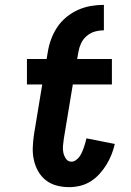

<svg xmlns="http://www.w3.org/2000/svg" viewBox="-20 -763 540 791"><path d="M177 -549Q181 -575 190.5 -601Q200 -627 215.5 -650.5Q231 -674 253.5 -692.5Q276 -711 302 -722.5Q328 -734 355 -738.5Q382 -743 408 -743V-638Q389 -638 371 -633Q353 -628 337.5 -615Q322 -602 314 -584.5Q306 -567 303 -549ZM265 8Q238 8 213.5 1.5Q189 -5 169.5 -20Q150 -35 137.5 -57Q125 -79 119.5 -104Q114 -129 115 -155.5Q116 -182 120 -209L154 -415H91V-520H172L177 -549H303L298 -520H441V-415H280L243 -192Q241 -177 239.5 -162.5Q238 -148 241 -134Q244 -120 252 -108.5Q260 -97 275 -97Q284 -97 293 -103.5Q302 -110 308 -118.5Q314 -127 318 -136.5Q322 -146 325.5 -155.5Q329 -165 331.5 -174.5Q334 -184 336 -193L453 -170Q448 -148 439.5 -126.5Q431 -105 418.5 -84.5Q406 -64 389.5 -46Q373 -28 353 -15.5Q333 -3 310 2.5Q287 8 265 8Z"/></svg>

Font: Iosevka Extrabold
Style: Italic
Weight: 800
Italic angle: -9°
Monospace: yes
Designer: Belleve Invis
Foundry: Belleve Invis
Version: Version 32.5.0; ttfautohint (v1.8.4)